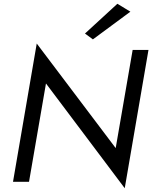

<svg xmlns="http://www.w3.org/2000/svg" viewBox="-20 -965 808 1019"><path d="M672 -903 603 -945 431 -787 473 -756ZM684 -700 594 -179 175 -734 49 0H134L224 -522L642 34L768 -700Z"/></svg>

Font: Jost
Style: Italic
Weight: 400
Italic angle: -5°
Version: Version 3.710